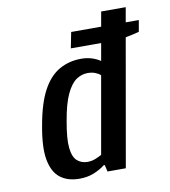

<svg xmlns="http://www.w3.org/2000/svg" viewBox="-80 -769 748 847"><g transform="rotate(-10 293.5 -345.0)"><path d="M208 10Q157 10 123.5 -15Q90 -40 79 -96.5Q68 -153 86 -250Q103 -347 133.5 -403.5Q164 -460 208 -485Q252 -510 306 -510Q333 -510 354.5 -503Q376 -496 392 -485L430 -700H540L417 0H335L328 -30H323Q303 -14 274 -2Q245 10 208 10ZM256 -57Q275 -57 291 -63.5Q307 -70 320 -77L381 -423Q373 -431 358 -437Q343 -443 324 -443Q297 -443 273 -427Q249 -411 229 -369Q209 -327 196 -250Q182 -173 186.5 -131.5Q191 -90 210 -73.5Q229 -57 256 -57ZM270 -563 284 -634H587L578 -583Q554 -576 519 -569.5Q484 -563 457 -563Z"/></g></svg>

Font: Cuprum SemiBold
Style: Italic
Weight: 600
Italic angle: -10°
Version: Version 3.000